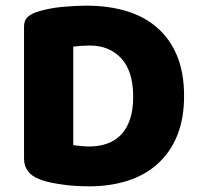

<svg xmlns="http://www.w3.org/2000/svg" viewBox="-20 -643 706 679"><path d="M239 -130Q250 -128 266 -126.5Q282 -125 296 -125Q330 -125 358.5 -135Q387 -145 407.5 -166Q428 -187 439.5 -220.5Q451 -254 451 -301Q451 -391 409 -436.5Q367 -482 297 -482Q283 -482 268.5 -481Q254 -480 239 -478ZM295 16Q278 16 256 15Q234 14 210.5 11Q187 8 163.5 3.5Q140 -1 120 -9Q65 -30 65 -82V-549Q65 -570 76.5 -581.5Q88 -593 108 -600Q151 -614 199 -618.5Q247 -623 285 -623Q363 -623 426.5 -604Q490 -585 535.5 -545.5Q581 -506 606 -446Q631 -386 631 -304Q631 -224 607 -164.5Q583 -105 538.5 -64.5Q494 -24 432 -4Q370 16 295 16Z"/></svg>

Font: Baloo
Style: Regular
Weight: 400
Designer: Sarang Kulkarni and Ek Type
Foundry: Ek Type
Version: Version 1.100;PS 1.000;hotconv 1.0.88;makeotf.lib2.5.647800;